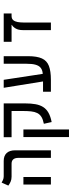

<svg xmlns="http://www.w3.org/2000/svg" viewBox="734 -1386 876 2384"><g transform="rotate(-90 1172.0 -194.0)"><path d="M403.8 0V-402.3Q403.8 -488.3 331.1 -488.3H170.4Q134.3 -488.3 106.9 -500.7Q79.6 -513.2 59.6 -528.3L96.7 -611.8Q107.9 -604 129.4 -595Q150.9 -585.9 174.3 -585.9H365.7Q429.7 -585.9 463.6 -549.3Q497.6 -512.7 497.6 -444.3V0ZM72.3 0V-341.3H166.5V0Z M1080.1 -585.9V-488.3H660.2V-585.9ZM756.3 224.6H662.1V-341.3H756.3ZM985.8 -585.9H1080.1V-318.4Q1080.1 -246.1 1070.1 -190.9Q1060.1 -135.7 1034.9 -95.9Q1009.8 -56.2 964.4 -30.3Q918.9 -4.4 848.6 9.3L827.1 -87.4Q881.3 -98.1 913.1 -118.2Q944.8 -138.2 960.4 -169.7Q976.1 -201.2 981 -246.1Q985.8 -291 985.8 -351.1Z M1225.1 0V-97.7H1390.1Q1436 -97.7 1470.2 -104.2Q1504.4 -110.8 1527.1 -131.3Q1549.8 -151.9 1561 -192.6Q1572.3 -233.4 1572.3 -301.8V-585.9H1666.5V-284.2Q1666.5 -173.3 1638.2 -111.3Q1609.9 -49.3 1545.2 -24.7Q1480.5 0 1372.1 0Q1335 0 1298.3 0Q1261.7 0 1225.1 0ZM1362.3 -37.6 1273.9 -585.9H1373L1456.5 -37.6Z M2196.8 -585.9V-488.3H1845.2V-585.9ZM2054.7 -484.4V-520.5L2165 -488.3Q2130.9 -488.3 2113.5 -467Q2096.2 -445.8 2090.3 -412.1Q2084.5 -378.4 2084.5 -340.3V0H1990.2V-349.6Q1990.2 -404.8 2011.2 -439.2Q2032.2 -473.6 2054.7 -484.4Z"/></g></svg>

Font: Cascadia Code
Style: Regular
Weight: 400
Monospace: yes
Designer: Aaron Bell
Foundry: Saja Typeworks
Version: Version 2106.017